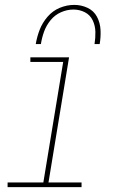

<svg xmlns="http://www.w3.org/2000/svg" viewBox="-20 -764 472 784"><path d="M11 0H313V-19H178L262 -530H104V-511H238L157 -19H11ZM126 -584H147Q151 -610 160 -635Q169 -660 186.5 -681.5Q204 -703 229 -714Q254 -725 280 -725Q305 -725 326.5 -714Q348 -703 358.5 -681Q369 -659 369.5 -634Q370 -609 366 -584H387Q392 -613 390.5 -642Q389 -671 376 -695.5Q363 -720 337.5 -732Q312 -744 283 -744Q253 -744 224 -732Q195 -720 174 -695.5Q153 -671 142 -642.5Q131 -614 126 -584Z"/></svg>

Font: Iosevka Sparkle Thin Oblique
Style: Regular
Weight: 100
Italic angle: -9°
Designer: Belleve Invis
Foundry: Belleve Invis
Version: Version 4.5.0; ttfautohint (v1.8.3)